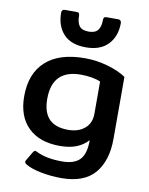

<svg xmlns="http://www.w3.org/2000/svg" viewBox="-97 -805 811 1045"><g transform="rotate(10 308.5 -282.5)"><path d="M158 -717Q158 -725 162.5 -730Q167 -735 174 -735H240Q250 -735 253.5 -730.5Q257 -726 257 -716Q257 -680 271.5 -660.5Q286 -641 323 -641Q359 -641 374 -660.5Q389 -680 389 -716Q389 -726 392.5 -730.5Q396 -735 406 -735H472Q479 -735 483.5 -730Q488 -725 488 -717Q488 -644 445.5 -599Q403 -554 323 -554Q241 -554 199.5 -598.5Q158 -643 158 -717ZM117 130Q101 121 109 108L138 59Q144 49 150 49Q154 49 160 52Q215 80 303 80Q370 80 401 48Q432 16 432 -60Q404 -30 366.5 -15.5Q329 -1 276 -1Q164 -1 101.5 -62Q39 -123 39 -234Q39 -360 113.5 -427.5Q188 -495 329 -495Q394 -495 456.5 -477Q519 -459 558 -432V-89Q558 32 499 101Q440 170 314 170Q256 170 201 159Q146 148 117 130ZM432 -206V-384Q413 -393 384 -398Q355 -403 323 -403Q165 -403 165 -242Q165 -168 200 -131.5Q235 -95 306 -95Q362 -95 397 -124.5Q432 -154 432 -206Z"/></g></svg>

Font: Mitr
Style: Regular
Weight: 400
Designer: Thanarat Vachiruckul
Foundry: Cadson Demak
Version: Version 1.003